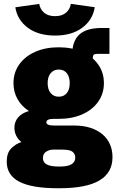

<svg xmlns="http://www.w3.org/2000/svg" viewBox="-20 -791 637 1015"><path d="M284.7 204.1Q148.9 204.1 82.3 169.7Q15.6 135.3 15.6 63.5Q15.6 17.1 39.6 -6.8Q63.5 -30.8 93.3 -40Q75.2 -54.2 65.7 -73.7Q56.2 -93.3 56.2 -115.7Q56.2 -147.5 75.9 -170.4Q95.7 -193.4 132.8 -204.1Q94.2 -229 72.8 -266.8Q51.3 -304.7 51.3 -351.6Q51.3 -407.7 81.8 -450.4Q112.3 -493.2 166.3 -517.1Q220.2 -541 290.5 -541Q360.8 -541 414.6 -517.1Q468.3 -493.2 498.8 -450.4Q529.3 -407.7 529.3 -351.6Q529.3 -295.9 499 -253.2Q468.8 -210.4 414.8 -186.5Q360.8 -162.6 290 -162.6H262.7Q225.1 -162.6 225.1 -144.5Q225.1 -127.4 264.6 -127.4H372.1Q419.9 -127.4 457.3 -115.5Q494.6 -103.5 521 -81.5Q547.4 -59.6 561 -28.8Q574.7 2 574.7 39.6Q574.7 122.1 505.4 163.1Q436 204.1 294.4 204.1ZM290.5 89.4H298.3Q377.9 89.4 377.9 41.5Q377.9 24.4 364.5 12.2Q351.1 0 310.5 0H258.8Q242.7 0 224.9 10.3Q207 20.5 207 44.9Q207 67.4 227.3 78.4Q247.6 89.4 290.5 89.4ZM290.5 -279.8Q317.9 -279.8 333.3 -299.1Q348.6 -318.4 348.6 -351.6Q348.6 -384.8 333.3 -404.1Q317.9 -423.3 290.5 -423.3Q263.7 -423.3 247.8 -404.1Q231.9 -384.8 231.9 -351.6Q231.9 -318.4 247.8 -299.1Q263.7 -279.8 290.5 -279.8ZM361.8 -448.7V-502.9Q361.8 -573.7 399.4 -608.4Q437 -643.1 518.1 -643.1H558.6V-506.3H494.6Q479.5 -506.3 474.9 -501Q470.2 -495.6 470.2 -479V-448.7ZM271 -603Q183.1 -603 127.4 -644Q71.8 -685.1 61 -752.4L187.5 -770.5Q191.9 -742.2 213.1 -723.9Q234.4 -705.6 271 -705.6Q307.6 -705.6 328.9 -723.9Q350.1 -742.2 354.5 -770.5L481 -752.9Q470.2 -685.5 414.8 -644.3Q359.4 -603 271 -603Z"/></svg>

Font: Schibsted Grotesk Black
Style: Regular
Weight: 900
Designer: Bakken & Baeck AS, Henrik Kongsvoll
Foundry: Schibsted ASA
Version: Version 1.100;gftools[0.9.25]